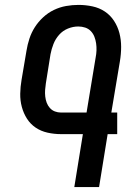

<svg xmlns="http://www.w3.org/2000/svg" viewBox="-20 -763 540 783"><path d="M283 0 318 -216H229Q201 -216 174 -222Q147 -228 125.5 -242.5Q104 -257 90 -279Q76 -301 69 -327Q62 -353 62.5 -381Q63 -409 68 -438L88 -556Q92 -581 100 -605.5Q108 -630 122 -652Q136 -674 156 -692.5Q176 -711 200 -722.5Q224 -734 249.5 -738.5Q275 -743 300 -743Q329 -743 357 -737Q385 -731 407.5 -716Q430 -701 445 -678Q460 -655 467 -628Q474 -601 474 -572Q474 -543 469 -513L434 -304H458V-216H419L384 0ZM333 -304 370 -528Q373 -543 373.5 -557.5Q374 -572 372 -586Q370 -600 365 -613Q360 -626 350.5 -636Q341 -646 327.5 -650.5Q314 -655 299 -655Q278 -655 257 -646.5Q236 -638 221 -621Q206 -604 198 -583.5Q190 -563 186 -542L167 -423Q165 -410 164 -396.5Q163 -383 164.5 -369.5Q166 -356 170.5 -344Q175 -332 183.5 -322.5Q192 -313 204 -308.5Q216 -304 229 -304Z"/></svg>

Font: Iosevka Semibold Oblique
Style: Regular
Weight: 600
Italic angle: -9°
Monospace: yes
Designer: Belleve Invis
Foundry: Belleve Invis
Version: Version 32.5.0; ttfautohint (v1.8.4)